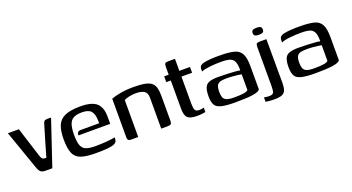

<svg xmlns="http://www.w3.org/2000/svg" viewBox="-44 -1008 2922 1592"><g transform="rotate(-20 1416.5 -211.5)"><path d="M188 0Q162 0 147.5 -10Q133 -20 122 -51L0 -399H97L180 -137Q187 -114 196 -106Q205 -98 230 -98Q250 -167 270 -236Q290 -305 311 -373Q314 -385 321.5 -392Q329 -399 345 -399H381L247 0Z M630 6Q548 6 501.5 -9.5Q455 -25 436 -68Q417 -111 417 -194Q417 -268 436 -314Q455 -360 503 -381.5Q551 -403 639 -403Q740 -403 782 -365.5Q824 -328 824 -246V-182H543Q543 -197 550 -207.5Q557 -218 576 -218H740L739 -244Q738 -300 715.5 -326Q693 -352 635 -352Q587 -352 560 -337Q533 -322 522 -288Q511 -254 511 -196Q511 -135 523.5 -103.5Q536 -72 565.5 -61Q595 -50 648 -50Q666 -50 692 -51Q718 -52 745 -54Q772 -56 792.5 -59Q813 -62 820 -65V-51Q820 -40 815 -29Q810 -18 794 -11Q773 -1 732 2.5Q691 6 630 6Z M939 0Q911 0 911 -28V-372Q941 -384 992 -393.5Q1043 -403 1108 -403Q1172 -403 1210.5 -395Q1249 -387 1268.5 -369.5Q1288 -352 1295 -324Q1302 -296 1302 -255V-38Q1302 -16 1295 -8Q1288 0 1263 0H1208V-275Q1208 -314 1184 -331Q1160 -348 1108 -348Q1083 -348 1052 -342Q1021 -336 1005 -325V0Z M1524 3Q1464 3 1441.5 -18.5Q1419 -40 1419 -100V-348H1379V-399H1419V-465Q1419 -491 1425.5 -498Q1432 -505 1455 -505H1513Q1513 -503 1513 -496.5Q1513 -490 1513 -478V-399H1607V-348H1513V-109Q1513 -70 1521 -53.5Q1529 -37 1559 -37Q1569 -37 1581.5 -39Q1594 -41 1599 -43V-4Q1593 -3 1573 0Q1553 3 1524 3Z M1865 6Q1782 6 1739.5 -4.5Q1697 -15 1682.5 -41.5Q1668 -68 1668 -117Q1668 -167 1679.5 -194Q1691 -221 1719.5 -231Q1748 -241 1796 -241Q1830 -241 1871 -239.5Q1912 -238 1945.5 -235.5Q1979 -233 1989 -229Q1990 -285 1976.5 -310.5Q1963 -336 1935.5 -343.5Q1908 -351 1867 -351Q1816 -351 1766.5 -346Q1717 -341 1688 -329V-348Q1688 -371 1700.5 -381Q1713 -391 1731 -394Q1751 -399 1790.5 -402Q1830 -405 1873 -404Q1947 -404 1993 -393Q2039 -382 2059.5 -346Q2080 -310 2080 -234V-30Q2071 -11 2019 -2.5Q1967 6 1865 6ZM1865 -36Q1925 -36 1952.5 -41Q1980 -46 1989 -57V-195Q1980 -197 1957 -200Q1934 -203 1909 -205Q1884 -207 1867 -207Q1830 -207 1807.5 -202Q1785 -197 1774.5 -179Q1764 -161 1764 -123Q1764 -92 1771 -73Q1778 -54 1799.5 -45Q1821 -36 1865 -36Z M2237 -454Q2214 -454 2202.5 -460Q2191 -466 2191 -485Q2191 -503 2202 -509.5Q2213 -516 2237 -516Q2259 -516 2270 -509.5Q2281 -503 2281 -485Q2281 -466 2270.5 -460Q2260 -454 2237 -454ZM2175 93Q2147 93 2125.5 90.5Q2104 88 2097 87V48Q2103 50 2118 51.5Q2133 53 2142 53Q2173 53 2180.5 37.5Q2188 22 2188 -19V-363Q2188 -384 2194 -391.5Q2200 -399 2223 -399H2281L2282 -12Q2282 26 2273.5 49.5Q2265 73 2242 83Q2219 93 2175 93Z M2571 6Q2488 6 2445.5 -4.5Q2403 -15 2388.5 -41.5Q2374 -68 2374 -117Q2374 -167 2385.5 -194Q2397 -221 2425.5 -231Q2454 -241 2502 -241Q2536 -241 2577 -239.5Q2618 -238 2651.5 -235.5Q2685 -233 2695 -229Q2696 -285 2682.5 -310.5Q2669 -336 2641.5 -343.5Q2614 -351 2573 -351Q2522 -351 2472.5 -346Q2423 -341 2394 -329V-348Q2394 -371 2406.5 -381Q2419 -391 2437 -394Q2457 -399 2496.5 -402Q2536 -405 2579 -404Q2653 -404 2699 -393Q2745 -382 2765.5 -346Q2786 -310 2786 -234V-30Q2777 -11 2725 -2.5Q2673 6 2571 6ZM2571 -36Q2631 -36 2658.5 -41Q2686 -46 2695 -57V-195Q2686 -197 2663 -200Q2640 -203 2615 -205Q2590 -207 2573 -207Q2536 -207 2513.5 -202Q2491 -197 2480.5 -179Q2470 -161 2470 -123Q2470 -92 2477 -73Q2484 -54 2505.5 -45Q2527 -36 2571 -36Z"/></g></svg>

Font: Genos Medium
Style: Regular
Weight: 500
Designer: Robert E. Leuschke
Foundry: Robert E. Leuschke
Version: Version 1.010; ttfautohint (v1.8.3)